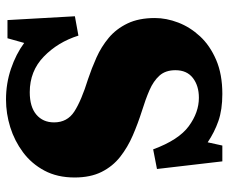

<svg xmlns="http://www.w3.org/2000/svg" viewBox="-82 -682 778 655"><g transform="rotate(90 307.5 -355.0)"><path d="M320 14Q265 14 215 -3Q165 -20 127 -48L111 9H49L36 -221L102 -233Q124 -163 173.5 -115Q223 -67 295 -67Q345 -67 371.5 -89.5Q398 -112 398 -150Q398 -195 361 -219Q324 -243 250 -266Q214 -278 177 -294.5Q140 -311 109.5 -336.5Q79 -362 60.5 -400.5Q42 -439 42 -494Q42 -533 57.5 -573.5Q73 -614 104.5 -648Q136 -682 185 -703Q234 -724 301 -724Q355 -724 393.5 -710.5Q432 -697 466 -674L477 -724H531L557 -501L490 -488Q458 -575 411 -609.5Q364 -644 314 -644Q273 -644 246.5 -623.5Q220 -603 220 -564Q220 -530 238.5 -509.5Q257 -489 288 -475.5Q319 -462 358 -450Q402 -436 442.5 -418.5Q483 -401 515.5 -375.5Q548 -350 567 -312Q586 -274 586 -220Q586 -161 562.5 -117Q539 -73 500 -44Q461 -15 414.5 -0.5Q368 14 320 14Z"/></g></svg>

Font: Literata 36pt ExtraBold
Style: Regular
Weight: 800
Designer: Latin by Veronika Burian and Jose Scaglione. Greek by Irene Vlachou. Cyrillic by Vera Evstafieva.
Foundry: TypeTogether
Version: Version 3.002